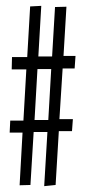

<svg xmlns="http://www.w3.org/2000/svg" viewBox="-20 -646 290 656"><path d="M131 -10 142 -195H95L84 -14L47 -13L57 -193H13L15 -234H60L70 -409H20L21 -451H73L83 -624L121 -626L111 -453H158L168 -622L207 -623L197 -455H238L235 -412H194L183 -239H229L226 -198H181L170 -14ZM98 -236H145L155 -410H108Z"/></svg>

Font: Inconsolata UltraCondensed
Style: Regular
Weight: 400
Width: 1
Monospace: yes
Designer: Raph Levien, Cyreal, Brenton Simpson
Foundry: Raph Levien, Cyreal, Google
Version: Version 3.001; ttfautohint (v1.8.2.53-6de2)